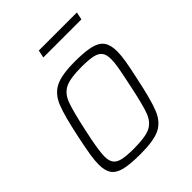

<svg xmlns="http://www.w3.org/2000/svg" viewBox="-194 -784 902 902"><g transform="rotate(-45 257.0 -333.0)"><path d="M38 -96Q38 -122 43.5 -157Q49 -192 62 -254Q87 -374 108 -425Q129 -476 171 -497Q213 -518 302 -518Q369 -518 406.5 -508.5Q444 -499 460 -476Q476 -453 476 -411Q476 -385 470 -349Q464 -313 451 -254Q426 -134 405 -83.5Q384 -33 342.5 -12.5Q301 8 212 8Q144 8 107 -1Q70 -10 54 -32.5Q38 -55 38 -96ZM405 -254Q418 -315 424 -348.5Q430 -382 430 -405Q430 -435 418.5 -450.5Q407 -466 380.5 -472Q354 -478 305 -478Q230 -478 196.5 -461.5Q163 -445 147 -403Q131 -361 108 -254Q84 -145 84 -104Q84 -75 95.5 -59.5Q107 -44 133.5 -38Q160 -32 209 -32Q284 -32 317.5 -48Q351 -64 367 -105.5Q383 -147 405 -254ZM210 -636 218 -674H471L463 -636Z"/></g></svg>

Font: Saira Semi Condensed ExtraLight
Style: Italic
Weight: 200
Width: 4
Italic angle: -12°
Designer: Hector Gatti with collaboration of the Omnibus-Type team
Foundry: Omnibus-Type
Version: Version 1.001; ttfautohint (v1.8)